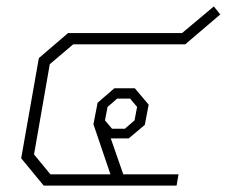

<svg xmlns="http://www.w3.org/2000/svg" viewBox="-20 -578 706 598"><path d="M46 -85 101 -397 192 -475H547L646 -558L666 -533L557 -440H208L135 -378L86 -97L137 -35H324L271 -191L284 -258L336 -303H400L443 -252L431 -189L381 -147H325L364 -35H536L530 0H116ZM369 -177 399 -203 407 -245 385 -271H345L315 -245L307 -203L329 -177Z"/></svg>

Font: Chakra Petch ExtraLight
Style: Italic
Weight: 275
Italic angle: -10°
Designer: Katatrad Aksorn Co.,Ltd.
Foundry: Cadson Demak Co.,Ltd.
Version: Version 1.000; ttfautohint (v1.6)